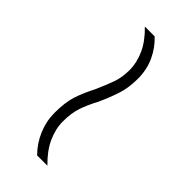

<svg xmlns="http://www.w3.org/2000/svg" viewBox="21 -617 528 528"><g transform="rotate(-45 285.0 -353.0)"><path d="M279 -337Q251 -352 227.5 -360Q204 -368 171 -368Q142 -368 112.5 -354.5Q83 -341 55 -312V-352Q78 -375 108.5 -388Q139 -401 172 -401Q212 -401 238.5 -392.5Q265 -384 296 -368Q325 -355 348.5 -346.5Q372 -338 401 -338Q429 -338 458 -351Q487 -364 515 -393V-355Q495 -333 465.5 -319Q436 -305 400 -305Q366 -305 339 -313.5Q312 -322 279 -337Z"/></g></svg>

Font: Noto Sans Cham ExtraLight
Style: Regular
Weight: 250
Version: Version 2.002